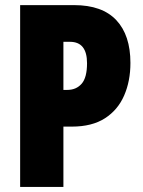

<svg xmlns="http://www.w3.org/2000/svg" viewBox="-20 -734 560 754"><path d="M271 -713.9Q381.3 -713.9 436.8 -654.8Q492.2 -595.7 492.2 -486.8Q492.2 -415.5 467.5 -358.9Q442.9 -302.2 392.1 -269.5Q341.3 -236.8 262.2 -236.8H229V0H59.1V-713.9ZM254.9 -569.8H229V-380.9H244.1Q279.3 -380.9 300.5 -405Q321.8 -429.2 321.8 -485.8Q321.8 -569.8 254.9 -569.8Z"/></svg>

Font: Open Sans Condensed ExtraBold
Style: Regular
Weight: 800
Width: 3
Designer: Monotype Design Team
Foundry: Monotype Imaging Inc.
Version: Version 3.000; ttfautohint (v1.8.4)